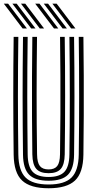

<svg xmlns="http://www.w3.org/2000/svg" viewBox="-36 -997 502 1026"><path d="M223.8 9Q126 9 82.1 -32.3Q38.3 -73.6 37 -170.5Q36.1 -244.3 35.5 -322.4Q34.9 -400.5 34.9 -480.7Q34.9 -561 35.4 -641.4Q36 -721.8 37 -800H62Q61 -724.2 60.4 -644.3Q59.8 -564.4 59.8 -483.6Q59.8 -402.9 60.4 -324Q61 -245.1 62 -170.8Q63.3 -85.6 100.7 -48.3Q138.1 -11.1 223.8 -11.1Q309 -11.1 346.3 -48.3Q383.5 -85.6 384.8 -170.8Q385.9 -244.6 386.4 -322.7Q386.9 -400.7 386.9 -480.9Q386.9 -561.1 386.4 -641.6Q386 -722 384.8 -800H409.7Q411.1 -698.9 411.6 -592.7Q412.1 -486.5 411.6 -379.8Q411.2 -273.2 409.7 -170.5Q408.4 -73.4 364.7 -32.2Q321 9 223.8 9ZM223.8 -31.2Q151.6 -31.2 119.8 -63.4Q88 -95.5 86.9 -170.3Q86 -250.7 85.4 -327.2Q84.8 -403.7 84.8 -479.9Q84.8 -556.1 85.3 -635.3Q85.8 -714.4 86.9 -800H111.9Q110.8 -716.3 110.2 -636Q109.6 -555.6 109.7 -477.7Q109.8 -399.8 110.4 -323.4Q110.9 -247 111.9 -171.3Q112.8 -106.7 138.6 -79Q164.5 -51.3 223.8 -51.3Q282.8 -51.3 308.4 -79.1Q334 -106.8 334.9 -171.3Q336 -246.5 336.5 -324.8Q337 -403.1 337 -482.7Q337 -562.4 336.5 -642.2Q336 -722 334.9 -800H359.8Q360.9 -715 361.4 -634.5Q361.9 -553.9 361.9 -476.4Q361.9 -398.9 361.3 -322.8Q360.8 -246.7 359.8 -170.3Q358.9 -96 327.5 -63.6Q296.1 -31.2 223.8 -31.2ZM223.8 -71.5Q178.4 -71.5 158.1 -94.5Q137.7 -117.6 136.8 -172.1Q135.5 -269.7 135 -375.1Q134.5 -480.5 135 -588.2Q135.4 -695.9 136.8 -800H161.8Q160.9 -725.6 160.3 -649.1Q159.7 -572.6 159.7 -494Q159.7 -415.5 160.2 -335Q160.7 -254.5 162.1 -172.1Q162.7 -127.9 177.2 -109.7Q191.7 -91.6 223.8 -91.6Q255.4 -91.6 269.7 -109.7Q284 -127.9 284.7 -172.1Q286.4 -280.6 286.8 -385.6Q287.3 -490.5 286.8 -593.7Q286.3 -696.9 284.9 -800H309.9Q311 -724.8 311.5 -645.2Q312 -565.6 312 -485Q312 -404.5 311.5 -325.4Q311 -246.4 309.9 -172.1Q309 -117.4 288.8 -94.4Q268.6 -71.5 223.8 -71.5ZM176.5 -845 76.1 -977.4H99L199.4 -845ZM84.7 -845 -15.6 -977.4H7.3L107.7 -845ZM130.6 -845 30.2 -977.4H53.1L153.5 -845ZM344.2 -845 243.8 -977.4H266.7L367.1 -845ZM252.5 -845 152.1 -977.4H175L275.4 -845ZM298.3 -845 198 -977.4H220.9L321.3 -845Z"/></svg>

Font: Big Shoulders Inline Thin
Style: Regular
Weight: 100
Designer: Patric King
Foundry: XO Type Co
Version: Version 2.002